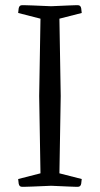

<svg xmlns="http://www.w3.org/2000/svg" viewBox="-20 -720 385 740"><path d="M136 -648 50 -670Q50 -675 52 -687.5Q54 -700 65 -700Q65 -700 73.5 -700Q82 -700 106 -699Q130 -698 177 -696Q224 -698 245.5 -699Q267 -700 273.5 -700Q280 -700 280 -700Q291 -700 293 -687.5Q295 -675 295 -670L209 -648L214 -350L209 -52L295 -30Q295 -25 293 -12.5Q291 0 280 0Q280 0 273.5 0Q267 0 245.5 -1Q224 -2 177 -4Q130 -2 106 -1Q82 0 73.5 0Q65 0 65 0Q54 0 52 -12.5Q50 -25 50 -30L136 -52L131 -350Z"/></svg>

Font: Mate SC
Style: Regular
Weight: 400
Designer: Eduardo Rodriguez Tunni
Foundry: Eduardo Rodriguez Tunni
Version: Version 1.003; ttfautohint (v1.8.4.7-5d5b);gftools[0.9.24]